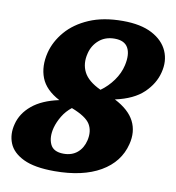

<svg xmlns="http://www.w3.org/2000/svg" viewBox="-81 -782 791 865"><g transform="rotate(10 314.5 -350.0)"><path d="M224.5 10Q133.5 10 82.8 -14.5Q32 -39 15.8 -79.5Q-0.5 -120 12 -167.5Q24.5 -218 69.2 -255.2Q114 -292.5 191.5 -309Q126.5 -343 106.5 -394.5Q86.5 -446 102.5 -510.5Q116 -563.5 155 -609Q194 -654.5 258.2 -682.2Q322.5 -710 412 -710Q494.5 -710 546.2 -682.8Q598 -655.5 617.8 -610.2Q637.5 -565 623.5 -511.5Q610.5 -459 566.2 -416.5Q522 -374 437.5 -355.5Q504 -321.5 528 -274.2Q552 -227 537 -168.5Q516 -84 435 -37Q354 10 224.5 10ZM280.5 -538Q268.5 -490.5 287.8 -452.5Q307 -414.5 366 -387Q398.5 -410 422.8 -443.8Q447 -477.5 455.5 -515Q467 -566.5 450.8 -595.8Q434.5 -625 389.5 -625Q346.5 -625 318 -600.2Q289.5 -575.5 280.5 -538ZM188 -182Q176.5 -137.5 190.8 -106Q205 -74.5 252 -74.5Q290 -74.5 314.8 -95.5Q339.5 -116.5 348 -152.5Q358 -195.5 339.5 -226.5Q321 -257.5 253.5 -283.5Q228 -263.5 211.8 -236.5Q195.5 -209.5 188 -182Z"/></g></svg>

Font: Fraunces 144pt SuperSoft
Style: Bold Italic
Weight: 700
Italic angle: -16°
Version: Version 1.000;[0bf87f6ff]